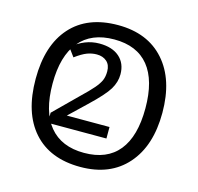

<svg xmlns="http://www.w3.org/2000/svg" viewBox="-106 -838 992 961"><g transform="rotate(15 389.5 -357.5)"><path d="M717.8 -357.9Q717.8 -186.5 631.1 -88.4Q544.4 9.8 390.1 9.8Q232.4 9.8 146.7 -86.7Q61 -183.1 61 -358.9Q61 -533.2 147 -629.2Q232.9 -725.1 391.1 -725.1Q544.9 -725.1 631.3 -627.4Q717.8 -529.8 717.8 -357.9ZM148.9 -357.9Q148.9 -212.9 210.7 -137.9Q272.5 -63 390.1 -63Q508.8 -63 569.3 -137.7Q629.9 -212.4 629.9 -357.9Q629.9 -502 569.6 -576.4Q509.3 -650.9 391.1 -650.9Q272.5 -650.9 210.7 -575.9Q148.9 -501 148.9 -357.9ZM480.5 -161.6H177.2V-213.9L294.9 -330.1Q339.8 -373 360.4 -397.2Q380.9 -421.4 389.2 -440.7Q397.5 -460 397.5 -486.8Q397.5 -520.5 377.4 -538.1Q357.4 -555.7 325.7 -555.7Q300.3 -555.7 275.6 -546.4Q251 -537.1 215.8 -511.2L183.1 -555.7Q248.5 -611.8 324.7 -611.8Q391.1 -611.8 428.2 -579.1Q465.3 -546.4 465.3 -489.7Q465.3 -449.7 442.6 -411.9Q419.9 -374 346.2 -304.2L259.3 -221.2H480.5Z"/></g></svg>

Font: Open Sans ACDW
Style: acdw
Weight: 400
Foundry: Ascender Corporation
Version: Version 1.10